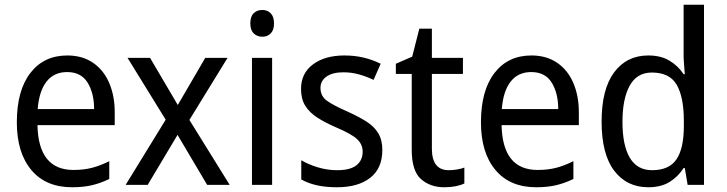

<svg xmlns="http://www.w3.org/2000/svg" viewBox="-20 -780 3067 810"><path d="M264 -546Q327 -546 372 -515.5Q417 -485 440.5 -430.5Q464 -376 464 -306V-252H138Q142 -63 290 -63Q333 -63 368 -72Q403 -81 441 -100V-25Q404 -7 367.5 1.5Q331 10 284 10Q173 10 112 -63Q51 -136 51 -264Q51 -398 108 -472Q165 -546 264 -546ZM263 -476Q208 -476 176.5 -436Q145 -396 139 -320H377Q377 -387 349.5 -431.5Q322 -476 263 -476Z M679 -275 518 -536H613L730 -337L846 -536H940L779 -274L949 0H854L729 -211L603 0H510Z M1087 -738Q1108 -738 1122 -724Q1136 -710 1136 -681Q1136 -653 1122 -639Q1108 -625 1087 -625Q1065 -625 1050.5 -639Q1036 -653 1036 -681Q1036 -710 1050 -724Q1064 -738 1087 -738ZM1128 -536V0H1043V-536Z M1593 -147Q1593 -70 1542 -30Q1491 10 1402 10Q1353 10 1316 1.5Q1279 -7 1251 -23V-104Q1279 -87 1319.5 -74.5Q1360 -62 1402 -62Q1458 -62 1484 -83Q1510 -104 1510 -140Q1510 -171 1486.5 -193Q1463 -215 1397 -243Q1351 -263 1318.5 -284Q1286 -305 1268 -333.5Q1250 -362 1250 -405Q1250 -471 1300.5 -508.5Q1351 -546 1433 -546Q1476 -546 1514 -537Q1552 -528 1586 -511L1556 -443Q1527 -457 1495 -466Q1463 -475 1429 -475Q1383 -475 1357.5 -457Q1332 -439 1332 -409Q1332 -375 1358.5 -355.5Q1385 -336 1451 -307Q1495 -287 1527 -266.5Q1559 -246 1576 -217.5Q1593 -189 1593 -147Z M1873 -62Q1890 -62 1908 -65Q1926 -68 1939 -73V-6Q1905 10 1854 10Q1795 10 1756 -24.5Q1717 -59 1717 -148V-468H1650V-511L1719 -541L1749 -659H1802V-536H1933V-468H1802V-153Q1802 -62 1873 -62Z M2222 -546Q2285 -546 2330 -515.5Q2375 -485 2398.5 -430.5Q2422 -376 2422 -306V-252H2096Q2100 -63 2248 -63Q2291 -63 2326 -72Q2361 -81 2399 -100V-25Q2362 -7 2325.5 1.5Q2289 10 2242 10Q2131 10 2070 -63Q2009 -136 2009 -264Q2009 -398 2066 -472Q2123 -546 2222 -546ZM2221 -476Q2166 -476 2134.5 -436Q2103 -396 2097 -320H2335Q2335 -387 2307.5 -431.5Q2280 -476 2221 -476Z M2715 10Q2624 10 2571 -60Q2518 -130 2518 -267Q2518 -404 2571 -475Q2624 -546 2715 -546Q2768 -546 2804.5 -524Q2841 -502 2864 -467H2869Q2868 -484 2866 -506.5Q2864 -529 2864 -545V-760H2950V0H2881L2869 -71H2864Q2841 -35 2805 -12.5Q2769 10 2715 10ZM2731 -62Q2803 -62 2834 -108Q2865 -154 2865 -248V-269Q2865 -370 2835 -422Q2805 -474 2730 -474Q2667 -474 2636.5 -418.5Q2606 -363 2606 -266Q2606 -167 2637 -114.5Q2668 -62 2731 -62Z"/></svg>

Font: Noto Sans Khmer SemiCondensed
Style: Regular
Weight: 400
Width: 4
Designer: Danh Hong and the Monotype Design Team
Foundry: Monotype Imaging Inc.
Version: Version 2.004; ttfautohint (v1.8.4.7-5d5b)